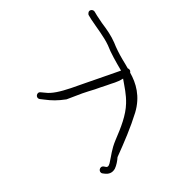

<svg xmlns="http://www.w3.org/2000/svg" viewBox="-172 -679 1001 1001"><g transform="rotate(-45 329.0 -178.0)"><path d="M68 131 75 140C87 155 104 166 130 159C148 153 170 138 183 126C265 95 340 65 412 27C490 -15 524 -78 541 -139C547 -143 550 -148 550 -155C550 -158 549 -161 548 -164C553 -181 557 -197 561 -214C570 -249 581 -282 593 -309C607 -345 614 -382 620 -426L629 -471L635 -495C638 -510 621 -523 609 -514C605 -511 601 -508 600 -503L594 -479C583 -425 577 -369 560 -322C542 -282 528 -230 515 -180C481 -196 446 -213 407 -232L341 -264C319 -275 295 -286 266 -300C214 -326 175 -350 154 -378L139 -396C125 -415 96 -394 111 -374L126 -355C148 -326 170 -303 208 -275L288 -239C310 -229 328 -218 350 -207C371 -197 390 -188 407 -179C441 -164 454 -152 493 -143C466 -105 447 -73 412 -40C368 2 306 29 238 56C189 76 164 99 139 114C129 121 112 132 104 119L98 110C83 90 54 112 68 131Z"/></g></svg>

Font: Stray Cat
Style: UltExt
Weight: 400
Version: Version 1.0